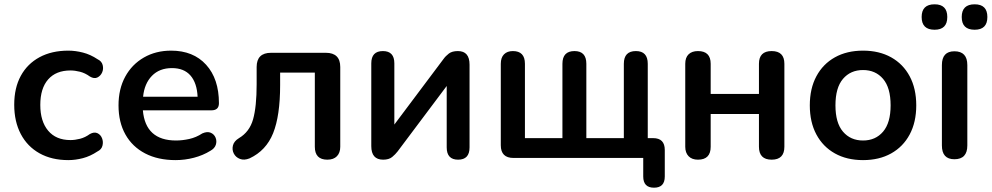

<svg xmlns="http://www.w3.org/2000/svg" viewBox="-20 -733 4602 891"><path d="M297 10Q220 10 163.5 -21.5Q107 -53 76.5 -111Q46 -169 46 -247Q46 -325 76.5 -381Q107 -437 163.5 -467.5Q220 -498 297 -498Q330 -498 365 -489Q400 -480 433 -458Q452 -449 456.5 -431Q461 -413 454 -397Q447 -381 432 -373.5Q417 -366 397 -378Q375 -394 351.5 -400Q328 -406 307 -406Q240 -406 203.5 -364.5Q167 -323 167 -246Q167 -170 203.5 -126.5Q240 -83 307 -83Q328 -83 351.5 -89Q375 -95 397 -111Q417 -122 432 -115Q447 -108 453.5 -91.5Q460 -75 455.5 -57Q451 -39 432 -30Q399 -8 364.5 1Q330 10 297 10Z M795 10Q713 10 653.5 -21Q594 -52 562 -109Q530 -166 530 -244Q530 -320 561 -377Q592 -434 647.5 -466Q703 -498 774 -498Q877 -498 936.5 -432.5Q996 -367 996 -254Q996 -221 961 -221H643Q655 -81 797 -81Q826 -81 858 -88Q890 -95 919 -114Q942 -124 958 -117Q974 -110 980.5 -94Q987 -78 981.5 -61Q976 -44 956 -33Q922 -12 880 -1Q838 10 795 10ZM644 -284H897Q894 -348 864 -382.5Q834 -417 778 -417Q720 -417 685 -381Q650 -345 644 -284Z M1499 8Q1441 8 1441 -52V-396H1280V-338Q1280 -196 1247.5 -115Q1215 -34 1138 2Q1113 12 1093.5 4.5Q1074 -3 1065 -20.5Q1056 -38 1061 -58Q1066 -78 1089 -92Q1138 -121 1154.5 -179.5Q1171 -238 1171 -342V-422Q1171 -488 1238 -488H1492Q1559 -488 1559 -422V-52Q1559 -24 1543.5 -8Q1528 8 1499 8Z M1758 8Q1703 8 1703 -55V-439Q1703 -496 1757 -496Q1810 -496 1810 -439V-155L2038 -459Q2048 -473 2063 -484.5Q2078 -496 2105 -496Q2159 -496 2159 -433V-49Q2159 8 2106 8Q2053 8 2053 -49V-334L1825 -30Q1815 -17 1800 -4.5Q1785 8 1758 8Z M3015 138Q2965 138 2965 86V0H2363Q2304 0 2304 -59V-437Q2304 -466 2319 -481Q2334 -496 2360 -496Q2416 -496 2416 -437V-92H2590V-437Q2590 -496 2646 -496Q2701 -496 2701 -437V-92H2875V-437Q2875 -496 2931 -496Q2986 -496 2986 -437V-92H3011Q3065 -92 3065 -37V86Q3065 138 3015 138Z M3219 8Q3191 8 3175.5 -8Q3160 -24 3160 -52V-437Q3160 -466 3175.5 -481Q3191 -496 3219 -496Q3278 -496 3278 -437V-297H3502V-437Q3502 -496 3561 -496Q3620 -496 3620 -437V-52Q3620 8 3561 8Q3502 8 3502 -52V-204H3278V-52Q3278 8 3219 8Z M3985 10Q3910 10 3854.5 -21Q3799 -52 3768.5 -109Q3738 -166 3738 -244Q3738 -322 3768.5 -379Q3799 -436 3854.5 -467Q3910 -498 3985 -498Q4060 -498 4115.5 -467Q4171 -436 4201.5 -379Q4232 -322 4232 -244Q4232 -166 4201.5 -109Q4171 -52 4115.5 -21Q4060 10 3985 10ZM3985 -81Q4043 -81 4078 -122Q4113 -163 4113 -244Q4113 -326 4078 -367Q4043 -408 3985 -408Q3927 -408 3892 -367Q3857 -326 3857 -244Q3857 -163 3892 -122Q3927 -81 3985 -81Z M4409 6Q4351 6 4351 -58V-431Q4351 -495 4409 -495Q4469 -495 4469 -431V-58Q4469 6 4409 6ZM4503 -595Q4443 -595 4443 -654Q4443 -713 4503 -713Q4562 -713 4562 -654Q4562 -595 4503 -595ZM4317 -595Q4257 -595 4257 -654Q4257 -713 4317 -713Q4376 -713 4376 -654Q4376 -595 4317 -595Z"/></svg>

Font: Chiron GoRound TC M
Style: Regular
Weight: 500
Designer: Ryoko NISHIZUKA 西塚涼子 (kana, bopomofo & ideographs); Paul D. Hunt (Latin, Greek & Cyrillic); Sandoll Communications 산돌커뮤니
Foundry: Adobe
Version: Version 1.000;hotconv 1.1.1;makeotfexe 2.6.0